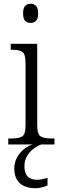

<svg xmlns="http://www.w3.org/2000/svg" viewBox="-20 -769 320 1022"><path d="M143 -647Q125 -647 114 -658Q103 -669 103 -698Q103 -727 114 -738Q125 -749 143 -749Q160 -749 171.5 -738Q183 -727 183 -698Q183 -669 171.5 -658Q160 -647 143 -647ZM24 0V-32H42Q82 -32 99 -43.5Q116 -55 116 -103V-431Q116 -480 100 -492Q84 -504 46 -504H37V-536H178V-105Q178 -56 195 -44Q212 -32 252 -32H270V0ZM168 233Q116 233 86 206.5Q56 180 56 127Q56 96 70.5 69.5Q85 43 107.5 25Q130 7 154 0H199Q180 7 159.5 22Q139 37 124.5 60.5Q110 84 110 116Q110 155 129 171.5Q148 188 175 188Q189 188 202 185.5Q215 183 233 178V218Q218 225 200.5 229Q183 233 168 233Z"/></svg>

Font: Noto Serif SemiCondensed Light
Style: Regular
Weight: 300
Width: 4
Designer: Monotype Design Team
Foundry: Monotype Imaging Inc.
Version: Version 2.013